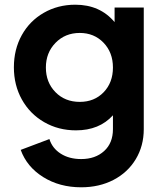

<svg xmlns="http://www.w3.org/2000/svg" viewBox="-20 -576 692 816"><path d="M68 61 190 15Q202 54 238 77Q274 100 325 100Q385 100 422.5 66Q460 32 460 -27V-86Q402 -22 303 -22Q228 -22 167.5 -57Q107 -92 73 -153Q39 -214 39 -290Q39 -366 72.5 -426.5Q106 -487 166 -521.5Q226 -556 300 -556Q405 -556 467 -482V-544H591V-27Q591 44 557 100.5Q523 157 462.5 188.5Q402 220 325 220Q233 220 163.5 176.5Q94 133 68 61ZM319 -143Q381 -143 420.5 -184Q460 -225 460 -289Q460 -353 420 -394.5Q380 -436 319 -436Q257 -436 216 -394Q175 -352 175 -289Q175 -226 215.5 -184.5Q256 -143 319 -143Z"/></svg>

Font: Eudoxus Sans
Style: Bold
Weight: 700
Designer: Stijn de Vries
Foundry: tokotype
Version: Version 2.005